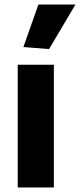

<svg xmlns="http://www.w3.org/2000/svg" viewBox="-20 -825 352 845"><path d="M83 -618 149 -805H312L196 -609ZM58 -540H217V0H58Z"/></svg>

Font: Encode Sans Narrow
Style: Bold
Weight: 700
Designer: Pablo Impallari, Andres Torresi
Foundry: Pablo Impallari, Andres Torresi
Version: Version 1.000; ttfautohint (v1.00) -l 8 -r 50 -G 200 -x 14 -